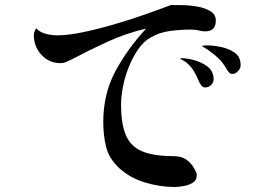

<svg xmlns="http://www.w3.org/2000/svg" viewBox="-20 -726 1040 766"><path d="M841 -644Q841 -599 795 -601Q788 -601 780.5 -603Q773 -605 766 -606Q760 -607 753.5 -607.5Q747 -608 740 -608Q700 -608 658.5 -602.5Q617 -597 582 -577Q553 -561 531 -529Q509 -497 493.5 -458Q478 -419 470.5 -379.5Q463 -340 463 -309Q463 -230 483 -185Q503 -140 549 -121.5Q595 -103 673 -103Q703 -103 723 -89.5Q743 -76 757 -50Q760 -45 762.5 -39Q765 -33 765 -27Q765 -7 749 3Q733 13 711.5 16.5Q690 20 675 20Q618 20 558.5 2Q499 -16 456 -55Q415 -93 403.5 -139.5Q392 -186 392 -239Q392 -352 440.5 -442Q489 -532 563 -612Q482 -593 409 -559.5Q336 -526 262 -487Q253 -483 243 -478.5Q233 -474 222 -474Q176 -474 145.5 -507Q115 -540 115 -585Q115 -592 117 -598Q119 -604 122 -610Q122 -610 125 -613Q139 -597 163 -591Q187 -585 207 -585Q251 -585 311 -597.5Q371 -610 436 -629Q501 -648 560.5 -669Q620 -690 662 -706Q679 -706 708.5 -705.5Q738 -705 768.5 -699.5Q799 -694 820 -681Q841 -668 841 -644ZM832 -417Q834 -399 823.5 -388Q813 -377 799 -377Q789 -377 782.5 -386Q776 -395 772 -405Q765 -422 755 -439.5Q745 -457 731 -470Q726 -475 721 -478.5Q716 -482 709 -486Q708 -487 705.5 -488Q703 -489 701 -490Q699 -492 699.5 -493Q700 -494 701 -494Q726 -494 755 -486Q784 -478 806.5 -461.5Q829 -445 832 -417ZM940 -469Q941 -454 930 -442.5Q919 -431 908 -431Q899 -431 893.5 -437.5Q888 -444 883 -452Q870 -475 854 -491Q838 -507 818 -521Q813 -525 805.5 -530Q798 -535 792 -538Q791 -538 790.5 -538.5Q790 -539 789 -539Q787 -541 787 -542.5Q787 -544 791 -544Q795 -545 800.5 -545Q806 -545 806 -545Q831 -545 862 -538.5Q893 -532 916 -516Q939 -500 940 -469Z"/></svg>

Font: Kaisei Tokumin
Style: Regular
Weight: 400
Designer: Font-Kai, 金井和夫
Foundry: KAZUO KANAI
Version: Version 5.003